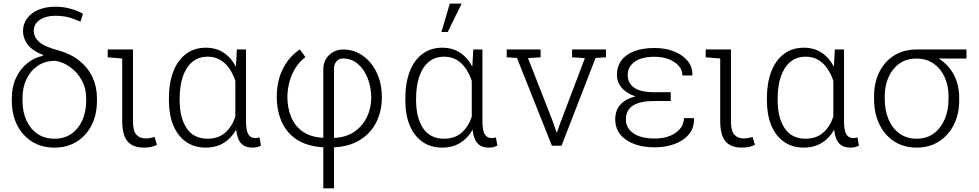

<svg xmlns="http://www.w3.org/2000/svg" viewBox="-20 -800 5373 1054"><path d="M279.3 10.3Q208.5 10.3 155.8 -22.7Q103 -55.7 74 -113.3Q44.9 -170.9 44.9 -246.1V-261.7Q44.9 -323.7 68.1 -372.8Q91.3 -421.9 130.1 -453.1Q168.9 -484.4 214.8 -493.2L215.8 -498.5Q159.7 -520 133.1 -554.2Q106.4 -588.4 106.4 -629.9Q106.4 -668.9 128.7 -699.2Q150.9 -729.5 191.2 -746.3Q231.4 -763.2 285.2 -763.2Q324.2 -763.2 362.3 -753.4Q400.4 -743.7 436 -724.1L421.4 -681.2Q398.4 -691.4 377.4 -698.7Q356.4 -706.1 333.7 -709.7Q311 -713.4 284.2 -713.4Q231.9 -713.4 198.7 -691.2Q165.5 -668.9 165.5 -630.9Q165.5 -595.7 195.6 -569.3Q225.6 -543 300.8 -523.4Q368.7 -504.4 416 -466.3Q463.4 -428.2 487.8 -376Q512.2 -323.7 512.2 -261.7V-246.1Q512.2 -170.9 483.2 -113.3Q454.1 -55.7 401.6 -22.7Q349.1 10.3 279.3 10.3ZM279.3 -38.6Q333.5 -38.6 372.6 -65.9Q411.6 -93.3 432.4 -140.4Q453.1 -187.5 453.1 -246.1V-261.7Q453.1 -313 430.4 -356.2Q407.7 -399.4 369.4 -428.7Q331.1 -458 284.7 -466.3Q228 -466.3 187.5 -439Q147 -411.6 125.2 -365.2Q103.5 -318.8 103.5 -261.7V-246.1Q103.5 -187.5 124.5 -140.4Q145.5 -93.3 184.6 -65.9Q223.6 -38.6 279.3 -38.6Z M769.5 10.3Q709.5 10.3 680.2 -23.9Q650.9 -58.1 650.9 -136.2V-479L571.3 -485.4V-528.3H710V-133.8Q710 -81.5 728.5 -60.8Q747.1 -40 780.3 -40Q793 -40 804 -42.2Q814.9 -44.4 829.1 -48.3L841.3 -4.9Q824.7 3.9 807.4 7.1Q790 10.3 769.5 10.3Z M1108.9 10.3Q1045.9 10.3 1000.5 -22Q955.1 -54.2 931.2 -112.3Q907.2 -170.4 907.2 -249.5V-259.8Q907.2 -344.2 931.2 -406.7Q955.1 -469.2 1000.7 -503.7Q1046.4 -538.1 1109.9 -538.1Q1166.5 -538.1 1207.8 -510.7Q1249 -483.4 1274.9 -434.1L1280.3 -528.3H1330.6V-133.8Q1330.6 -82.5 1343.5 -62.3Q1356.4 -42 1380.4 -42Q1386.2 -42 1391.1 -42.7Q1396 -43.5 1404.3 -45.9L1412.6 -1Q1401.4 5.4 1389.9 7.8Q1378.4 10.3 1364.7 10.3Q1325.7 10.3 1304 -12.7Q1282.2 -35.6 1276.4 -87.9Q1250.5 -41.5 1208.5 -15.6Q1166.5 10.3 1108.9 10.3ZM1119.6 -38.6Q1178.2 -38.6 1215.8 -71.3Q1253.4 -104 1272 -159.7V-356Q1259.8 -393.1 1239.3 -423.3Q1218.8 -453.6 1189.2 -471.2Q1159.7 -488.8 1120.6 -488.8Q1069.3 -488.8 1035.2 -459.7Q1001 -430.7 983.6 -379.2Q966.3 -327.6 966.3 -259.8V-249.5Q966.3 -153.8 1004.6 -96.2Q1043 -38.6 1119.6 -38.6Z M1754.9 233.9V8.8Q1667.5 3.4 1611.1 -32.7Q1554.7 -68.8 1527.1 -129.9Q1499.5 -190.9 1499.5 -270.5Q1499.5 -356.4 1533.2 -422.9Q1566.9 -489.3 1626 -528.8L1656.7 -486.3Q1626 -463.9 1604 -429.9Q1582 -396 1570.3 -355Q1558.6 -314 1557.6 -270Q1557.6 -209 1577.6 -159.2Q1597.7 -109.4 1640.4 -78.6Q1683.1 -47.9 1752 -43.5L1754.9 -44.4V-420.4Q1754.9 -451.7 1769.5 -476.1Q1784.2 -500.5 1808.8 -514.4Q1833.5 -528.3 1863.3 -528.3Q1922.9 -528.3 1971.4 -494.4Q2020 -460.4 2048.1 -401.1Q2076.2 -341.8 2076.2 -266.1Q2076.2 -190.9 2046.4 -130.4Q2016.6 -69.8 1958 -32.7Q1899.4 4.4 1813.5 8.8V233.9ZM1816.4 -43Q1881.3 -46.4 1926.3 -77.6Q1971.2 -108.9 1994.6 -158.2Q2018.1 -207.5 2018.1 -265.6Q2017.1 -323.7 1997.8 -372.1Q1978.5 -420.4 1943.8 -449.7Q1909.2 -479 1863.3 -479Q1840.8 -479 1827.1 -463.1Q1813.5 -447.3 1813.5 -421.9V-43.9Z M2406.7 10.3Q2343.8 10.3 2298.3 -22Q2252.9 -54.2 2229 -112.3Q2205.1 -170.4 2205.1 -249.5V-259.8Q2205.1 -344.2 2229 -406.7Q2252.9 -469.2 2298.6 -503.7Q2344.2 -538.1 2407.7 -538.1Q2464.4 -538.1 2505.6 -510.7Q2546.9 -483.4 2572.8 -434.1L2578.1 -528.3H2628.4V-133.8Q2628.4 -82.5 2641.4 -62.3Q2654.3 -42 2678.2 -42Q2684.1 -42 2689 -42.7Q2693.8 -43.5 2702.1 -45.9L2710.4 -1Q2699.2 5.4 2687.7 7.8Q2676.3 10.3 2662.6 10.3Q2623.5 10.3 2601.8 -12.7Q2580.1 -35.6 2574.2 -87.9Q2548.3 -41.5 2506.3 -15.6Q2464.4 10.3 2406.7 10.3ZM2417.5 -38.6Q2476.1 -38.6 2513.7 -71.3Q2551.3 -104 2569.8 -159.7V-356Q2557.6 -393.1 2537.1 -423.3Q2516.6 -453.6 2487.1 -471.2Q2457.5 -488.8 2418.5 -488.8Q2367.2 -488.8 2333 -459.7Q2298.8 -430.7 2281.5 -379.2Q2264.2 -327.6 2264.2 -259.8V-249.5Q2264.2 -153.8 2302.5 -96.2Q2340.8 -38.6 2417.5 -38.6ZM2403.3 -624.5 2449.2 -780.3H2514.2L2438 -624.5Z M3009.8 0 2817.9 -481.9 2761.7 -485.4V-528.3H2947.8V-485.4L2878.4 -481L3015.1 -132.3L3034.7 -74.2H3037.6L3058.6 -132.3L3190.9 -481L3120.6 -485.4V-528.3H3306.6V-485.4L3249.5 -481.9L3062.5 0Z M3573.7 8.8Q3509.3 8.8 3460.4 -9.8Q3411.6 -28.3 3384.5 -62.7Q3357.4 -97.2 3357.4 -145Q3357.4 -242.2 3468.3 -271Q3419.4 -287.1 3393.1 -318.1Q3366.7 -349.1 3366.7 -388.2Q3366.7 -435.5 3391.6 -468.8Q3416.5 -502 3462.9 -519.3Q3509.3 -536.6 3573.7 -536.6Q3632.8 -536.6 3680.2 -517.8Q3727.5 -499 3754.9 -465.8Q3782.2 -432.6 3780.8 -388.7L3779.8 -385.7H3726.1Q3726.1 -415.5 3705.8 -438.7Q3685.5 -461.9 3651.1 -475.1Q3616.7 -488.3 3573.7 -488.3Q3500 -488.3 3462.9 -460.2Q3425.8 -432.1 3425.8 -388.7Q3425.8 -343.8 3460.9 -318.8Q3496.1 -293.9 3571.3 -293.9H3662.1V-245.6H3571.3Q3494.1 -245.6 3455.1 -220.9Q3416 -196.3 3416 -144Q3416 -96.7 3457.5 -68.1Q3499 -39.6 3573.7 -39.6Q3644.5 -39.6 3689.5 -71.5Q3734.4 -103.5 3734.4 -151.4H3788.6L3789.6 -148.4Q3791 -97.7 3761.7 -62.5Q3732.4 -27.3 3682.6 -9.3Q3632.8 8.8 3573.7 8.8Z M4052.2 10.3Q3992.2 10.3 3962.9 -23.9Q3933.6 -58.1 3933.6 -136.2V-479L3854 -485.4V-528.3H3992.7V-133.8Q3992.7 -81.5 4011.2 -60.8Q4029.8 -40 4063 -40Q4075.7 -40 4086.7 -42.2Q4097.7 -44.4 4111.8 -48.3L4124 -4.9Q4107.4 3.9 4090.1 7.1Q4072.8 10.3 4052.2 10.3Z M4391.6 10.3Q4328.6 10.3 4283.2 -22Q4237.8 -54.2 4213.9 -112.3Q4189.9 -170.4 4189.9 -249.5V-259.8Q4189.9 -344.2 4213.9 -406.7Q4237.8 -469.2 4283.4 -503.7Q4329.1 -538.1 4392.6 -538.1Q4449.2 -538.1 4490.5 -510.7Q4531.7 -483.4 4557.6 -434.1L4563 -528.3H4613.3V-133.8Q4613.3 -82.5 4626.2 -62.3Q4639.2 -42 4663.1 -42Q4668.9 -42 4673.8 -42.7Q4678.7 -43.5 4687 -45.9L4695.3 -1Q4684.1 5.4 4672.6 7.8Q4661.1 10.3 4647.5 10.3Q4608.4 10.3 4586.7 -12.7Q4564.9 -35.6 4559.1 -87.9Q4533.2 -41.5 4491.2 -15.6Q4449.2 10.3 4391.6 10.3ZM4402.3 -38.6Q4460.9 -38.6 4498.5 -71.3Q4536.1 -104 4554.7 -159.7V-356Q4542.5 -393.1 4522 -423.3Q4501.5 -453.6 4471.9 -471.2Q4442.4 -488.8 4403.3 -488.8Q4352.1 -488.8 4317.9 -459.7Q4283.7 -430.7 4266.4 -379.2Q4249 -327.6 4249 -259.8V-249.5Q4249 -153.8 4287.4 -96.2Q4325.7 -38.6 4402.3 -38.6Z M5012.2 10.3Q4941.4 10.3 4888.9 -23.7Q4836.4 -57.6 4807.4 -117.7Q4778.3 -177.7 4778.3 -255.9V-272Q4778.3 -346.7 4807.1 -404.5Q4835.9 -462.4 4888.4 -495.4Q4940.9 -528.3 5011.2 -528.3H5285.6V-478.5H5132.8Q5186 -445.8 5215.8 -390.4Q5245.6 -335 5245.6 -263.7V-247.6Q5245.6 -173.8 5216.3 -115.5Q5187 -57.1 5134.5 -23.4Q5082 10.3 5012.2 10.3ZM5012.2 -38.6Q5066.9 -38.6 5106 -67.4Q5145 -96.2 5166 -145.3Q5187 -194.3 5187 -255.9V-272Q5187 -329.6 5165.8 -376.5Q5144.5 -423.3 5105.2 -450.9Q5065.9 -478.5 5010.7 -478.5Q4956.1 -478.5 4917.2 -450.9Q4878.4 -423.3 4857.7 -376.5Q4836.9 -329.6 4836.9 -272V-255.9Q4836.9 -194.3 4857.7 -145Q4878.4 -95.7 4917.7 -67.1Q4957 -38.6 5012.2 -38.6Z"/></svg>

Font: Roboto Slab LO Light
Style: Regular
Weight: 300
Designer: Google
Version: Version 2.000